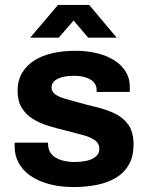

<svg xmlns="http://www.w3.org/2000/svg" viewBox="-20 -743 596 775"><path d="M277 12Q222 12 178 0Q134 -12 103 -33.5Q72 -55 55.5 -85Q39 -115 39 -153Q39 -157 39 -161Q39 -165 40 -167H174Q174 -165 174 -163Q174 -161 174 -159Q175 -134 190 -118.5Q205 -103 229.5 -96Q254 -89 281 -89Q305 -89 327.5 -93.5Q350 -98 365.5 -110Q381 -122 381 -141Q381 -165 361.5 -178Q342 -191 310.5 -199Q279 -207 242 -217Q208 -225 174 -235.5Q140 -246 112.5 -263Q85 -280 68 -307.5Q51 -335 51 -377Q51 -418 69 -448.5Q87 -479 118.5 -499Q150 -519 192.5 -528.5Q235 -538 284 -538Q330 -538 370 -528.5Q410 -519 440 -500.5Q470 -482 487 -454.5Q504 -427 504 -393Q504 -386 504 -380Q504 -374 503 -372H370V-380Q370 -398 359 -410.5Q348 -423 327.5 -430Q307 -437 278 -437Q258 -437 241.5 -434Q225 -431 213 -425Q201 -419 194.5 -410.5Q188 -402 188 -390Q188 -373 202.5 -362.5Q217 -352 241 -345Q265 -338 294 -330Q330 -320 369.5 -310.5Q409 -301 443 -285Q477 -269 498 -239.5Q519 -210 519 -160Q519 -112 500.5 -79Q482 -46 449 -26Q416 -6 372 3Q328 12 277 12ZM102 -591 214 -723H340L451 -591H336L249 -693L305 -692L217 -591Z"/></svg>

Font: Archivo SemiBold
Style: Bold
Weight: 700
Version: Version 2.001